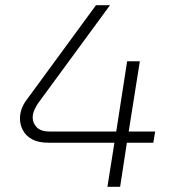

<svg xmlns="http://www.w3.org/2000/svg" viewBox="-20 -720 682 740"><path d="M394 0 421 -170H166Q128 -170 104 -183Q80 -196 68.5 -217.5Q57 -239 57 -263Q57 -300 81 -333L350 -700H404L126 -321Q118 -309 112 -295Q106 -281 106 -267Q106 -246 121.5 -229.5Q137 -213 173 -213H428L470 -484H519L476 -213H578L571 -170H469L443 0Z"/></svg>

Font: MuseoModerno ExtraLight
Style: Italic
Weight: 250
Italic angle: -9°
Designer: Pablo Cosgaya, Héctor Gatti, Marcela Romero, and the Authors of The MuseoModerno Project.
Foundry: Omnibus-Type Team
Version: Version 1.003